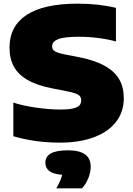

<svg xmlns="http://www.w3.org/2000/svg" viewBox="-20 -770 729 1050"><path d="M53 -25V-209Q103.5 -192 177 -181.5Q250.5 -171 310 -171Q355 -171 380 -177Q405 -183 414.5 -193.8Q424 -204.5 424 -221Q424 -234.5 417.5 -243.2Q411 -252 393.2 -258.8Q375.5 -265.5 341 -272L269 -286Q184 -302.5 132 -332Q80 -361.5 56 -405.5Q32 -449.5 32 -510Q32 -627 125.8 -688.5Q219.5 -750 405 -750Q520 -750 614 -727V-543Q575.5 -554.5 520.5 -561.8Q465.5 -569 412 -569Q329.5 -569 297.2 -555.5Q265 -542 265 -518Q265 -506 270.5 -498.2Q276 -490.5 290.2 -484.5Q304.5 -478.5 332 -473L404 -459Q496 -441.5 551.8 -410.5Q607.5 -379.5 632.2 -336Q657 -292.5 657 -233Q657 -158.5 614.8 -103.8Q572.5 -49 493.8 -19.5Q415 10 308 10Q171.5 10 53 -25ZM476 141Q476 172 462.8 204.8Q449.5 237.5 428 260H288Q312.5 218 320 186Q271 182 249.5 165.2Q228 148.5 228 120Q228 86.5 258 69.2Q288 52 352 52Q476 52 476 141Z"/></svg>

Font: Encode Sans Expanded Black
Style: Regular
Weight: 900
Width: 7
Designer: Multiple Designers
Foundry: Impallari Type
Version: Version 2.000